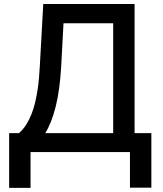

<svg xmlns="http://www.w3.org/2000/svg" viewBox="-20 -747 803 943"><path d="M72.8 -93Q93.4 -110.4 108.7 -134.8Q123.9 -159.1 134.9 -187.1Q146 -215.2 153.1 -245.9Q160.2 -276.6 164.8 -307.2Q169.4 -337.7 171.7 -366.7Q174 -395.6 175.4 -420.1L192.5 -727.3H641V-93H723.4V174.7H618.3V0H130V175.8H24.9V-93ZM535.9 -93V-632.8H291.9L280.5 -420.1Q273.8 -304.7 253.6 -223.7Q233.3 -142.8 202.1 -93Z"/></svg>

Font: Inter P Medium
Style: Regular
Weight: 500
Designer: Rasmus Andersson
Foundry: rsms
Version: Version 3.018;git-588b23468